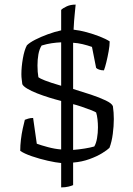

<svg xmlns="http://www.w3.org/2000/svg" viewBox="-20 -700 577 835"><path d="M246 115V9Q223 7 187.5 -1Q152 -9 118.5 -20.5Q85 -32 68 -44Q68 -68 71 -93Q74 -118 79 -141Q84 -164 88 -179Q93 -181 102.5 -184Q112 -187 124 -187L140 -75Q159 -68 189 -60Q219 -52 246 -50V-261Q222 -267 194.5 -275.5Q167 -284 141.5 -294Q116 -304 98.5 -314.5Q81 -325 77 -334Q76 -344 74.5 -354.5Q73 -365 73 -377Q73 -409 79.5 -446Q86 -483 97 -503Q109 -515 133.5 -527.5Q158 -540 188 -551Q218 -562 246 -568V-657Q254 -665 270.5 -672.5Q287 -680 309 -680Q308 -667 305 -639.5Q302 -612 300 -571Q327 -568 356.5 -560Q386 -552 413 -541.5Q440 -531 457 -520Q457 -502 452.5 -477Q448 -452 442.5 -429.5Q437 -407 432 -394Q420 -394 410.5 -397.5Q401 -401 398 -405L380 -496Q360 -503 339 -508Q318 -513 298 -514V-313Q338 -301 375.5 -288.5Q413 -276 440 -263Q467 -250 471 -238Q473 -225 474 -210.5Q475 -196 475 -182Q475 -152 470.5 -117.5Q466 -83 456 -57Q447 -48 424.5 -34Q402 -20 369 -8Q336 4 298 7V105Q292 108 278 111.5Q264 115 246 115ZM298 -48Q323 -50 348 -54Q373 -58 390 -63Q398 -76 402 -99Q406 -122 406 -146Q406 -163 404 -181Q402 -199 398 -211Q394 -214 375 -221.5Q356 -229 333.5 -236.5Q311 -244 298 -247ZM246 -327V-516Q225 -515 204.5 -512Q184 -509 161 -502Q151 -486 147 -463.5Q143 -441 143 -415Q143 -401 144 -388Q145 -375 147 -364Q153 -359 175.5 -350Q198 -341 246 -327Z"/></svg>

Font: Texturina Medium 12pt ExtraLight
Style: Regular
Weight: 250
Version: Version 1.002